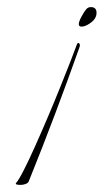

<svg xmlns="http://www.w3.org/2000/svg" viewBox="-20 -343 292 541"><path d="M210 -268Q202 -268 202 -275Q202 -282 209.5 -296Q217 -310 223 -317Q228 -323 236 -323Q252 -323 252 -307Q252 -291 236.5 -279.5Q221 -268 210 -268ZM38 178Q22 178 25 173Q33 164 47 136.5Q61 109 78.5 70Q96 31 114.5 -12.5Q133 -56 149.5 -97Q166 -138 178.5 -170Q191 -202 196 -216Q198 -222 201 -222Q203 -222 204.5 -218.5Q206 -215 204 -210Q170 -114 134.5 -20Q99 74 61 168Q59 173 52 175.5Q45 178 38 178Z"/></svg>

Font: Explora
Style: Regular
Weight: 400
Designer: Robert E. Leuschke
Foundry: Robert E. Leuschke
Version: Version 1.010